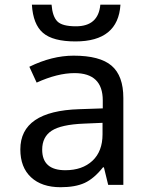

<svg xmlns="http://www.w3.org/2000/svg" viewBox="-20 -781 640 811"><path d="M437 0 418.9 -74.2H415Q377.4 -26.9 337.9 -8.5Q298.3 9.8 235.8 9.8Q156.2 9.8 111.1 -32.2Q65.9 -74.2 65.9 -149.9Q65.9 -312 314.9 -319.8L414.1 -323.2V-356.9Q414.1 -472.2 294.9 -472.2Q223.1 -472.2 134.8 -432.1L104 -499Q199.7 -545.9 291 -545.9Q401.9 -545.9 451.4 -503.4Q501 -460.9 501 -367.2V0ZM413.1 -262.2 334 -258.8Q238.3 -254.9 198.2 -228.8Q158.2 -202.6 158.2 -148.9Q158.2 -62 255.9 -62Q327.6 -62 370.4 -101.8Q413.1 -141.6 413.1 -213.9ZM488.8 -761.2Q479 -606 298.8 -606Q203.6 -606 161.6 -642.1Q119.6 -678.2 114.7 -761.2H197.8Q201.7 -711.4 222.2 -690.7Q242.7 -669.9 300.8 -669.9Q395.5 -669.9 403.8 -761.2Z"/></svg>

Font: WenQuanYi Micro Hei Mono
Style: Regular
Weight: 400
Foundry: Ascender Corporation
Version: Version 0.2.0-beta